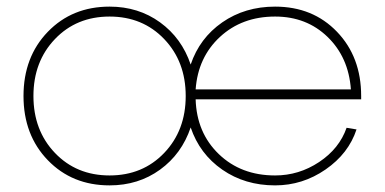

<svg xmlns="http://www.w3.org/2000/svg" viewBox="-20 -540 1162 580"><path d="M811 -10Q883 -10 944 -50.5Q1005 -91 1027 -154L1057 -149Q1033 -76 963.5 -28Q894 20 811 20Q720 20 651.5 -27.5Q583 -75 556 -155Q529 -75 463.5 -27.5Q398 20 311 20Q198 20 124.5 -56Q51 -132 51 -250Q51 -368 124.5 -444Q198 -520 311 -520Q398 -520 463.5 -472.5Q529 -425 556 -345Q583 -425 651.5 -472.5Q720 -520 811 -520Q925 -520 998 -444Q1071 -368 1071 -250V-240H571Q574 -139 641 -74.5Q708 -10 811 -10ZM541 -250Q541 -354 476 -422Q411 -490 311 -490Q211 -490 146 -422Q81 -354 81 -250Q81 -146 146 -78Q211 -10 311 -10Q411 -10 476 -78Q541 -146 541 -250ZM571 -270H1040Q1033 -367 969.5 -428.5Q906 -490 811 -490Q711 -490 644.5 -428.5Q578 -367 571 -270Z"/></svg>

Font: Metropolitano Thin
Style: Regular
Weight: 250
Designer: Fonts by Alex Slobzheninov & Chris M. Simpson / Changes by Cristiano Sobral
Foundry: Fonts by Alex Slobzheninov & Chris M. Simpson / Changes by Cristiano Sobral
Version: Version 1.00;August 30, 2020;FontCreator 13.0.0.2681 64-bit